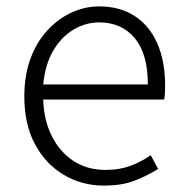

<svg xmlns="http://www.w3.org/2000/svg" viewBox="-20 -567 578 600"><path d="M305 13Q236 13 179.5 -20.5Q123 -54 89.5 -116Q56 -178 56 -266Q56 -331 75 -383Q94 -435 127.5 -471.5Q161 -508 203 -527.5Q245 -547 290 -547Q354 -547 400 -517.5Q446 -488 471 -432.5Q496 -377 496 -299Q496 -288 495.5 -277.5Q495 -267 493 -256H115Q117 -192 141.5 -142.5Q166 -93 209 -64.5Q252 -36 310 -36Q353 -36 387 -48.5Q421 -61 451 -82L474 -39Q442 -19 402 -3Q362 13 305 13ZM115 -303H442Q442 -399 401 -448Q360 -497 290 -497Q247 -497 209 -474Q171 -451 146 -408Q121 -365 115 -303Z"/></svg>

Font: Noto Sans HK Thin Light
Style: Regular
Weight: 300
Version: Version 2.004-H2;hotconv 1.0.118;makeotfexe 2.5.65603